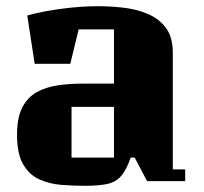

<svg xmlns="http://www.w3.org/2000/svg" viewBox="-20 -585 658 620"><path d="M92 -379 68 -535Q119 -549 181 -557Q243 -565 295 -565Q334 -565 376 -560.5Q418 -556 455 -541Q492 -526 515 -496Q538 -466 538 -415V-38H578V0H455L415 -76H402Q388 -36 371 -16.5Q354 3 326.5 9Q299 15 255 15Q217 15 178.5 12Q140 9 107.5 -5.5Q75 -20 55 -54Q35 -88 35 -150Q35 -205 52 -238Q69 -271 99 -287.5Q129 -304 167 -309.5Q205 -315 247 -315H348V-490H234L207 -379ZM348 -76V-240H211V-76Z"/></svg>

Font: Unlock
Style: Regular
Weight: 400
Designer: Eduardo Rodriguez Tunni
Foundry: Eduardo Rodriguez Tunni
Version: Version 1.003; ttfautohint (v1.8.4.7-5d5b);gftools[0.9.23]